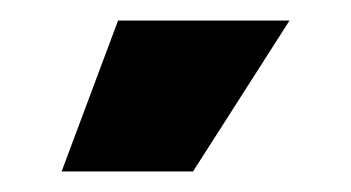

<svg xmlns="http://www.w3.org/2000/svg" viewBox="-20 -904 342 187"><path d="M95 -884H262L168 -737H40Z"/></svg>

Font: Mona Sans ExtraBold
Style: Regular
Weight: 800
Designer: Deni Anggara
Foundry: GitHub
Version: Version 2.000